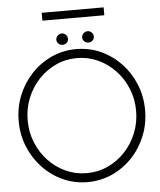

<svg xmlns="http://www.w3.org/2000/svg" viewBox="-61 -979 872 1044"><g transform="rotate(-5 375.0 -456.5)"><path d="M375 13Q304 13 241.5 -15.2Q179 -43.5 131.5 -93.5Q84 -143.5 57 -209.2Q30 -275 30 -350Q30 -425 57 -490.8Q84 -556.5 131.5 -606.5Q179 -656.5 241.5 -684.8Q304 -713 375 -713Q446.5 -713 509 -684.8Q571.5 -656.5 619 -606.5Q666.5 -556.5 693.2 -490.8Q720 -425 720 -350Q720 -275 693.2 -209.2Q666.5 -143.5 619 -93.5Q571.5 -43.5 509 -15.2Q446.5 13 375 13ZM375 -36Q437 -36 490.8 -61Q544.5 -86 585 -129.5Q625.5 -173 648.2 -229.8Q671 -286.5 671 -350Q671 -414.5 648 -471.2Q625 -528 584.2 -571.2Q543.5 -614.5 489.8 -639.2Q436 -664 375 -664Q313 -664 259.2 -639Q205.5 -614 165 -570.5Q124.5 -527 101.8 -470.5Q79 -414 79 -350Q79 -285.5 102 -228.5Q125 -171.5 165.8 -128.2Q206.5 -85 260.2 -60.5Q314 -36 375 -36ZM305 -742.5Q291.5 -742.5 282 -751Q272.5 -759.5 272.5 -773Q272.5 -785.5 282 -795Q291.5 -804.5 305 -804.5Q317.5 -804.5 326.8 -795Q336 -785.5 336 -773Q336 -759.5 326.8 -751Q317.5 -742.5 305 -742.5ZM446 -742.5Q432.5 -742.5 423 -751Q413.5 -759.5 413.5 -773Q413.5 -785.5 423 -795Q432.5 -804.5 446 -804.5Q458.5 -804.5 467.8 -795Q477 -785.5 477 -773Q477 -759.5 467.8 -751Q458.5 -742.5 446 -742.5ZM206 -926H544V-883H206Z"/></g></svg>

Font: Urbanist ExtraLight
Style: Regular
Weight: 200
Designer: Corey Hu
Foundry: Corey Hu
Version: Version 1.330; ttfautohint (v1.8.4.7-5d5b)